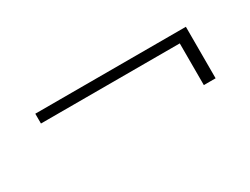

<svg xmlns="http://www.w3.org/2000/svg" viewBox="-28 -470 442 339"><g transform="rotate(-30 193.5 -300.5)"><path d="M347 -248H323V-333H40V-353H347Z"/></g></svg>

Font: Moniqa Thin Display
Style: Regular
Weight: 100
Designer: Rajesh Rajput
Foundry: Rajesh Rajput
Version: Version 1.000